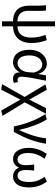

<svg xmlns="http://www.w3.org/2000/svg" viewBox="1126 -1861 948 3240"><g transform="rotate(90 1600.0 -241.0)"><path d="M569 -535C603 -439 614 -376 614 -295C614 -138 545 -65 424 -61V-695H340V-61C219 -63 162 -135 162 -243C162 -278 164 -357 164 -416C164 -464 163 -505 157 -543H68C75 -486 76 -438 76 -394V-249C76 -95 157 11 340 13V199H424V13C601 9 706 -102 706 -297C706 -391 691 -465 658 -557Z M1030 13C1100 13 1157 -24 1198 -97H1202C1201 -21 1244 13 1309 13C1341 13 1363 6 1379 -1L1365 -70C1354 -66 1340 -63 1328 -63C1298 -63 1274 -82 1274 -119C1274 -218 1313 -400 1342 -543H1252L1229 -414H1226C1195 -518 1126 -557 1058 -557C933 -557 820 -448 820 -262C820 -84 906 13 1030 13ZM1048 -63C964 -63 915 -136 915 -263C915 -406 990 -480 1068 -480C1119 -480 1175 -453 1205 -335L1197 -232C1189 -140 1120 -63 1048 -63Z M1493 213 1659 -107H1663L1846 213L1935 190L1707 -184L1900 -543H1804L1663 -265H1659L1494 -557L1404 -533L1616 -183L1400 199Z M2114 0H2204C2314 -191 2376 -354 2405 -543H2313C2300 -397 2243 -233 2177 -93H2172C2141 -240 2071 -440 1996 -557L1905 -533C1998 -395 2074 -199 2114 0Z M2664 13C2725 13 2779 -17 2806 -85H2810C2838 -17 2896 13 2958 13C3070 13 3143 -77 3143 -259C3143 -385 3104 -470 3046 -557L2963 -522C3025 -430 3051 -365 3051 -254C3051 -124 3007 -63 2946 -63C2894 -63 2849 -94 2849 -198C2849 -243 2852 -286 2858 -344H2757C2764 -286 2767 -243 2767 -198C2767 -97 2720 -63 2668 -63C2607 -63 2562 -126 2562 -239C2562 -353 2597 -431 2658 -519L2576 -557C2519 -472 2475 -371 2475 -256C2475 -76 2556 13 2664 13Z"/></g></svg>

Font: Noto Sans Japanese Regular
Style: Regular
Weight: 400
Designer: Ryoko NISHIZUKA (kana & ideographs); Paul D. Hunt (Latin, Greek & Cyrillic); Wenlong ZHANG (bopomofo); Sandoll Communica
Foundry: Adobe Systems Incorporated
Version: Version 1.000;PS 1;hotconv 1.0.78;makeotf.lib2.5.61930